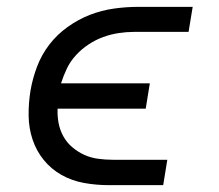

<svg xmlns="http://www.w3.org/2000/svg" viewBox="-20 -540 640 560"><path d="M297 0Q260 0 224.5 -6.5Q189 -13 159 -30Q129 -47 107.5 -73.5Q86 -100 75 -133Q64 -166 63.5 -202.5Q63 -239 69 -276Q75 -311 88 -345.5Q101 -380 123.5 -409.5Q146 -439 177.5 -461.5Q209 -484 243 -497Q277 -510 312.5 -515Q348 -520 383 -520H542L530 -447H371Q349 -447 326 -443.5Q303 -440 281 -432Q259 -424 238.5 -410.5Q218 -397 201.5 -379Q185 -361 175 -340Q165 -319 158 -297H417L405 -223H148Q147 -201 151 -180.5Q155 -160 165 -142Q175 -124 191 -110.5Q207 -97 225.5 -88.5Q244 -80 265.5 -77Q287 -74 309 -74H468L456 0Z"/></svg>

Font: Iosevka Aile
Style: Italic
Weight: 400
Italic angle: -9°
Designer: Belleve Invis
Foundry: Belleve Invis
Version: Version 28.0.1; ttfautohint (v1.8.4)